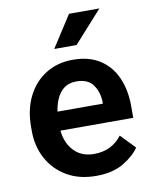

<svg xmlns="http://www.w3.org/2000/svg" viewBox="-85 -814 708 888"><g transform="rotate(-10 269.0 -370.0)"><path d="M295.4 9.8Q215.3 9.8 157.5 -24.4Q99.6 -58.6 68.4 -116.5Q37.1 -174.3 37.1 -246.1V-265.6Q37.1 -347.2 67.9 -408.4Q98.6 -469.7 153.6 -503.9Q208.5 -538.1 280.8 -538.1Q356 -538.1 407 -505.4Q458 -472.7 483.9 -414.3Q509.8 -356 509.8 -279.3V-225.1H168Q173.3 -167 208.7 -129.4Q244.1 -91.8 303.2 -91.8Q385.3 -91.8 434.1 -154.8L499 -87.4Q474.1 -50.3 423.3 -20.3Q372.6 9.8 295.4 9.8ZM279.8 -436.5Q231.9 -436.5 204.8 -403.3Q177.7 -370.1 169.9 -314H382.8V-323.7Q381.3 -369.6 357.4 -403.1Q333.5 -436.5 279.8 -436.5ZM205.1 -602.1 300.8 -750.5H443.4L310.1 -602.1Z"/></g></svg>

Font: Vazirmatn RD UI SemiBold
Style: Regular
Weight: 600
Designer: Saber Rastikerdar
Foundry: Saber Rastikerdar
Version: Version 33.003